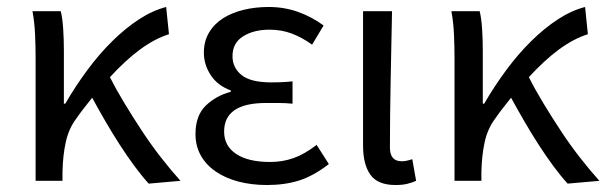

<svg xmlns="http://www.w3.org/2000/svg" viewBox="-20 -518 1737 550"><path d="M406 8Q386 -14 365 -42.5Q344 -71 323 -103.5Q302 -136 282 -170.5Q262 -205 244 -238Q233 -224 221.5 -209.5Q210 -195 199 -179Q177 -150 168.5 -111.5Q160 -73 159 -25V0H82V-353Q82 -382 80.5 -418Q79 -454 73 -486H154Q159 -466 161 -435.5Q163 -405 163 -373V-221H167Q196 -271 230 -317Q264 -363 301.5 -400Q339 -437 378 -462.5Q417 -488 456 -498L464 -420Q423 -407 381.5 -376.5Q340 -346 295 -297Q313 -261 337 -221.5Q361 -182 387 -142.5Q413 -103 441.5 -66.5Q470 -30 497 0Z M745 12Q700 12 662.5 2Q625 -8 597.5 -27Q570 -46 555 -73Q540 -100 540 -134Q540 -187 569.5 -215.5Q599 -244 641 -255V-259Q603 -273 583.5 -303Q564 -333 564 -367Q564 -400 579 -425Q594 -450 619.5 -466Q645 -482 678.5 -490Q712 -498 750 -498Q794 -498 833.5 -484Q873 -470 907 -445L874 -390Q845 -411 815.5 -422Q786 -433 752 -433Q707 -433 676.5 -414Q646 -395 646 -357Q646 -324 672 -303Q698 -282 757 -282Q771 -282 785 -282.5Q799 -283 818 -285V-221Q796 -223 778 -223Q760 -223 742 -223Q622 -223 622 -141Q622 -100 656.5 -77Q691 -54 754 -54Q789 -54 820.5 -65Q852 -76 887 -103L922 -48Q878 -14 837 -1Q796 12 745 12Z M1113 12Q1062 12 1041 -17.5Q1020 -47 1020 -101V-486H1103Q1101 -387 1099 -285Q1097 -183 1097 -95Q1097 -56 1131 -56Q1143 -56 1161 -62L1172 0Q1161 5 1147 8.5Q1133 12 1113 12Z M1606 8Q1586 -14 1565 -42.5Q1544 -71 1523 -103.5Q1502 -136 1482 -170.5Q1462 -205 1444 -238Q1433 -224 1421.5 -209.5Q1410 -195 1399 -179Q1377 -150 1368.5 -111.5Q1360 -73 1359 -25V0H1282V-353Q1282 -382 1280.5 -418Q1279 -454 1273 -486H1354Q1359 -466 1361 -435.5Q1363 -405 1363 -373V-221H1367Q1396 -271 1430 -317Q1464 -363 1501.5 -400Q1539 -437 1578 -462.5Q1617 -488 1656 -498L1664 -420Q1623 -407 1581.5 -376.5Q1540 -346 1495 -297Q1513 -261 1537 -221.5Q1561 -182 1587 -142.5Q1613 -103 1641.5 -66.5Q1670 -30 1697 0Z"/></svg>

Font: Source Sans Pro
Style: Regular
Weight: 400
Designer: Paul D. Hunt
Foundry: Adobe Systems Incorporated
Version: Version 2.021;PS 2.000;hotconv 1.0.86;makeotf.lib2.5.63406